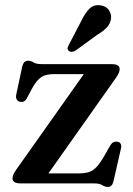

<svg xmlns="http://www.w3.org/2000/svg" viewBox="-20 -725 524 759"><path d="M437.5 -416 155.5 -17 135.5 -39.5H289.5Q315.5 -39.5 332 -45Q348.5 -50.5 362.5 -65.8Q376.5 -81 393 -110L415.5 -149.5Q421.5 -159.5 428.5 -162.8Q435.5 -166 443.5 -165Q453 -163.5 456.8 -157Q460.5 -150.5 458.5 -139.5L429 -10Q426 3 420.5 8.5Q415 14 406 14Q395.5 14 384.5 7Q373.5 0 351.5 0H63Q44.5 0 37 -5.2Q29.5 -10.5 29.5 -20Q29.5 -27 33 -35.2Q36.5 -43.5 45 -55.5L325.5 -452L345 -432H195Q172.5 -432 157.5 -427Q142.5 -422 130.2 -409Q118 -396 105 -372L86.5 -337Q81.5 -327.5 74.8 -324.2Q68 -321 59 -322.5Q50.5 -324.5 46.2 -331.8Q42 -339 44 -350L67.5 -460Q70.5 -473.5 76.2 -479.2Q82 -485 91.5 -485Q102 -485 112.8 -478.2Q123.5 -471.5 145 -471.5H419.5Q438 -471.5 445.5 -466.5Q453 -461.5 453 -452Q453 -445 449.5 -436.5Q446 -428 437.5 -416ZM302 -643.5Q316.5 -673.5 333.5 -690.5Q350.5 -707.5 376 -704Q399 -701.5 410 -685.5Q421 -669.5 419 -652Q416.5 -632 402.8 -617Q389 -602 364.5 -587.5L276.5 -523.5Q270 -520.5 263 -520.2Q256 -520 251.5 -524.5Q246 -529 247.2 -535Q248.5 -541 252 -547.5Z"/></svg>

Font: Fraunces Medium
Style: Regular
Weight: 500
Version: Version 1.000;[b76b70a41]